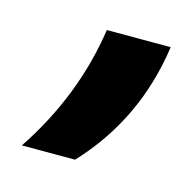

<svg xmlns="http://www.w3.org/2000/svg" viewBox="-50 -167 333 331"><g transform="rotate(15 116.0 -1.0)"><path d="M104 -116Q95 -55 72.5 2.5Q50 60 14 114H109Q199 18 218 -116Z"/></g></svg>

Font: Unageo
Style: SemiBold-Italic
Weight: 600
Designer: Richard Sepsi
Foundry: Richard Sepsi
Version: Version 2.000